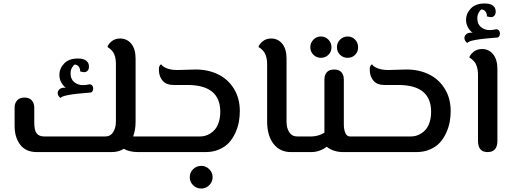

<svg xmlns="http://www.w3.org/2000/svg" viewBox="-20 -884 2961 1116"><path d="M753.9 -90.8H874V0H783.2Q733.9 0 699.2 -19Q669.4 0 628.9 0H194.8Q129.9 0 97.4 -43Q64.9 -85.9 64.9 -151.9V-259.8Q64.9 -284.2 79.6 -300.5Q94.2 -316.9 122.1 -316.9Q150.4 -316.9 164.8 -300.5Q179.2 -284.2 179.2 -257.8V-169.9Q179.2 -127.9 192.6 -109.4Q206.1 -90.8 237.8 -90.8H591.8Q621.6 -90.8 637.7 -115.7Q653.8 -140.6 653.8 -178.2V-513.2Q653.8 -536.6 648.9 -554.7Q644 -572.8 635 -584Q626 -595.2 619.9 -600.3Q613.8 -605.5 605 -610.8Q607.9 -626 627.9 -643.1Q647.9 -660.2 678.2 -660.2Q717.8 -660.2 742.9 -629.9Q768.1 -599.6 768.1 -543.9V-174.8Q768.1 -129.4 753.9 -90.8ZM333 -314Q318.4 -323.2 315.7 -338.4Q313 -353.5 325.4 -365Q337.9 -376.5 362.8 -374Q348.1 -383.8 336.7 -403.8Q325.2 -423.8 325.2 -448.2Q325.2 -486.3 353 -515.1Q380.9 -543.9 432.1 -543.9Q465.8 -543.9 481.4 -531.2Q497.1 -518.6 497.1 -497.1Q497.1 -480.5 488 -471.9Q479 -463.4 467.5 -464.6Q456.1 -465.8 445.8 -469.2Q446.8 -484.9 437.7 -496.6Q428.7 -508.3 414.1 -508.8Q405.3 -503.4 397.7 -489.5Q390.1 -475.6 390.1 -457Q390.1 -424.3 411.4 -406.7Q432.6 -389.2 462.9 -389.2Q470.2 -389.2 477.3 -390.1Q484.4 -391.1 491 -392.3Q497.6 -393.6 500 -394Q513.7 -394 518.8 -382.3Q523.9 -370.6 519.8 -358.6Q515.6 -346.7 506.8 -346.2Q335.9 -333.5 333 -314Z M874 0V-90.8H1142.1Q1156.7 -90.8 1171.6 -94.5Q1186.5 -98.1 1202.9 -108.4Q1219.2 -118.7 1231.7 -134.3Q1244.1 -149.9 1252.2 -175.8Q1260.3 -201.7 1260.3 -234.9Q1260.3 -390.1 1068.8 -390.1H987.8Q947.3 -390.1 926.3 -413.6Q905.3 -437 903.8 -473.1Q902.3 -489.3 906.7 -499Q911.1 -508.8 917 -509.8Q924.8 -497.1 949.2 -487.1Q973.6 -477.1 1011.2 -477.1Q1022.9 -477.1 1063.2 -478.5Q1103.5 -480 1117.2 -480Q1189.5 -480 1247.1 -452.1Q1304.7 -424.3 1339.4 -368.7Q1374 -313 1374 -237.8Q1374 -206.1 1368.2 -174.6Q1362.3 -143.1 1347.7 -111.1Q1333 -79.1 1311 -54.9Q1289.1 -30.8 1253.9 -15.4Q1218.8 0 1174.8 0ZM1149.9 211.9Q1122.1 211.9 1102.5 192.6Q1083 173.3 1083 146Q1083 118.7 1102.5 99.4Q1122.1 80.1 1149.9 80.1Q1176.8 80.1 1196.3 99.6Q1215.8 119.1 1215.8 146Q1215.8 172.9 1196.3 192.4Q1176.8 211.9 1149.9 211.9Z M1671.4 0Q1607.4 0 1570.6 -46.9Q1533.7 -93.8 1532.7 -173.8V-513.2Q1532.7 -532.2 1528.8 -548.1Q1524.9 -564 1520 -573.5Q1515.1 -583 1506.8 -591.6Q1498.5 -600.1 1494.1 -603.3Q1489.7 -606.4 1482.4 -610.8Q1485.8 -625.5 1505.9 -642.8Q1525.9 -660.2 1556.6 -660.2Q1595.7 -660.2 1620.6 -629.6Q1645.5 -599.1 1645.5 -543.9V-176.8Q1645.5 -139.2 1661.6 -115Q1677.7 -90.8 1707.5 -90.8H1749.5V0Z M1844.7 -547.9Q1819.8 -547.9 1801.8 -565.7Q1783.7 -583.5 1783.7 -608.9Q1783.7 -635.3 1801.8 -653.6Q1819.8 -671.9 1844.7 -671.9Q1871.1 -671.9 1888.9 -653.6Q1906.7 -635.3 1906.7 -608.9Q1906.7 -583 1888.9 -565.4Q1871.1 -547.9 1844.7 -547.9ZM2000.5 -547.9Q1974.6 -547.9 1956.5 -565.7Q1938.5 -583.5 1938.5 -608.9Q1938.5 -635.3 1956.5 -653.6Q1974.6 -671.9 2000.5 -671.9Q2026.9 -671.9 2044.2 -653.6Q2061.5 -635.3 2061.5 -608.9Q2061.5 -583 2044.2 -565.4Q2026.9 -547.9 2000.5 -547.9ZM2014.6 -90.8H2099.6V0H1975.6Q1917.5 0 1879.4 -30.8Q1839.4 -1.5 1792.5 0H1749.5V-90.8H1792.5Q1833 -92.3 1865.7 -112.8V-421.9Q1865.7 -448.2 1879.6 -464.1Q1893.6 -480 1922.4 -480Q1950.7 -480 1964.6 -463.9Q1978.5 -447.8 1978.5 -420.9V-163.1Q1978.5 -130.9 1987.3 -110.8Q1996.1 -90.8 2014.6 -90.8Z M2099.6 0V-90.8H2367.7Q2382.3 -90.8 2397.2 -94.5Q2412.1 -98.1 2428.5 -108.4Q2444.8 -118.7 2457.3 -134.3Q2469.7 -149.9 2477.8 -175.8Q2485.8 -201.7 2485.8 -234.9Q2485.8 -390.1 2294.4 -390.1H2213.4Q2172.9 -390.1 2151.9 -413.6Q2130.9 -437 2129.4 -473.1Q2127.9 -489.3 2132.3 -499Q2136.7 -508.8 2142.6 -509.8Q2150.4 -497.1 2174.8 -487.1Q2199.2 -477.1 2236.8 -477.1Q2248.5 -477.1 2288.8 -478.5Q2329.1 -480 2342.8 -480Q2415 -480 2472.7 -452.1Q2530.3 -424.3 2564.9 -368.7Q2599.6 -313 2599.6 -237.8Q2599.6 -206.1 2593.8 -174.6Q2587.9 -143.1 2573.2 -111.1Q2558.6 -79.1 2536.6 -54.9Q2514.6 -30.8 2479.5 -15.4Q2444.3 0 2400.4 0Z M2697.3 -633.8Q2682.6 -643.1 2679.9 -658.2Q2677.2 -673.3 2689.7 -684.8Q2702.1 -696.3 2727.1 -693.8Q2712.4 -703.6 2700.7 -723.6Q2689 -743.7 2689 -768.1Q2689 -806.2 2717 -835Q2745.1 -863.8 2796.4 -863.8Q2830.1 -863.8 2845.7 -851.1Q2861.3 -838.4 2861.3 -816.9Q2861.3 -800.3 2852.3 -791.7Q2843.3 -783.2 2831.8 -784.4Q2820.3 -785.6 2810.1 -789.1Q2811 -804.7 2802 -816.7Q2793 -828.6 2778.3 -829.1Q2769.5 -823.7 2762 -809.6Q2754.4 -795.4 2754.4 -776.9Q2754.4 -744.1 2775.6 -726.6Q2796.9 -709 2827.1 -709Q2834.5 -709 2841.6 -710Q2848.6 -710.9 2855.2 -712.2Q2861.8 -713.4 2864.3 -713.9Q2877.9 -713.9 2883.1 -702.1Q2888.2 -690.4 2884 -678.5Q2879.9 -666.5 2871.1 -666Q2700.2 -653.3 2697.3 -633.8ZM2814 0Q2758.3 0 2758.3 -65.9V-452.1Q2758.3 -471.2 2754.4 -487.1Q2750.5 -502.9 2745.6 -512.5Q2740.7 -522 2732.4 -530.5Q2724.1 -539.1 2719.7 -542.2Q2715.3 -545.4 2708 -549.8Q2711.4 -564.5 2731.4 -581.8Q2751.5 -599.1 2782.2 -599.1Q2821.3 -599.1 2846.2 -568.6Q2871.1 -538.1 2871.1 -482.9V-64.9Q2871.1 0 2814 0Z"/></svg>

Font: El Messiri SemiBold
Style: Regular
Weight: 600
Designer: Mohamed Gaber
Foundry: Kief Type Foundry
Version: Version 2.007;PS 002.007;hotconv 1.0.88;makeotf.lib2.5.64775